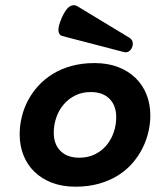

<svg xmlns="http://www.w3.org/2000/svg" viewBox="-20 -703 640 734"><path d="M268.6 10.7Q218.3 10.7 178.7 -4.4Q139.2 -19.5 111.6 -46.4Q84 -73.2 69.6 -109.9Q55.2 -146.5 55.2 -189.5Q55.2 -221.2 62.7 -253.9Q70.3 -286.6 85.9 -316.9Q101.6 -347.2 125.2 -373.5Q148.9 -399.9 180.7 -419.7Q212.4 -439.5 252.7 -450.7Q293 -461.9 341.8 -461.9Q391.6 -461.9 431.2 -446.8Q470.7 -431.6 498.3 -404.8Q525.9 -377.9 540.3 -341.3Q554.7 -304.7 554.7 -261.7Q554.7 -231 547.4 -199Q540 -167 524.9 -136.7Q509.8 -106.4 486.6 -79.6Q463.4 -52.7 431.6 -32.7Q399.9 -12.7 359.1 -1Q318.4 10.7 268.6 10.7ZM327.1 -351.1Q293.5 -351.1 267.3 -337.9Q241.2 -324.7 222.9 -303Q204.6 -281.2 195.1 -253.4Q185.5 -225.6 185.5 -195.8Q185.5 -151.4 211.4 -125.7Q237.3 -100.1 283.2 -100.1Q316.4 -100.1 342.8 -113Q369.1 -126 387.2 -147.7Q405.3 -169.4 414.8 -197.3Q424.3 -225.1 424.3 -254.9Q424.3 -299.3 398.7 -325.2Q373 -351.1 327.1 -351.1ZM474.1 -559.1Q483.9 -553.2 486.6 -543.7Q489.3 -534.2 485.4 -523.4Q481.4 -512.2 472.7 -506.6Q463.9 -501 452.1 -504.4L217.8 -565.4Q205.1 -568.8 203.4 -585.2Q201.7 -601.6 216.3 -635.3Q231 -668.5 246.1 -678Q261.2 -687.5 274.9 -679.7Z"/></svg>

Font: Courier Prime
Style: Bold Italic
Weight: 700
Monospace: yes
Designer: Alan Dague-Greene
Foundry: Quote-Unquote Apps
Version: Version 1.202